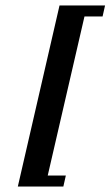

<svg xmlns="http://www.w3.org/2000/svg" viewBox="-20 -680 403 700"><path d="M211 0 220 -40H154L288 -620H354L363 -660H197L45 0Z"/></svg>

Font: Pfennig
Style: BoldItalic
Weight: 700
Italic angle: -13°
Version: Version 20100423